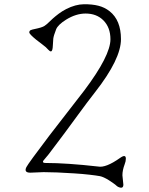

<svg xmlns="http://www.w3.org/2000/svg" viewBox="-20 -808 700 899"><path d="M122.1 0.5Q90.8 0.5 103.5 -25.4Q112.8 -43.5 210.9 -172.9L375 -384.8Q497.1 -547.4 497.1 -624Q497.1 -679.7 463.9 -712.9Q432.1 -744.6 380.9 -744.6Q335.9 -744.6 290 -716.3Q251 -691.9 242.7 -670.4Q231 -640.6 229.5 -627Q228 -613.3 227.5 -596.2Q226.6 -567.4 218.3 -567.4Q212.9 -567.4 206.5 -574.7Q200.2 -582 194.3 -587.2Q188.5 -592.3 175.5 -602.1Q162.6 -611.8 149.4 -622.1Q117.2 -648.4 117.2 -656.2Q117.2 -664.1 124 -667Q130.9 -669.9 141.6 -671.9Q177.2 -679.2 188 -686.5Q198.7 -693.8 207 -702.1Q215.3 -710.4 227.3 -721.2Q239.3 -731.9 254.9 -743.7Q270.5 -755.4 290 -765.6Q333.5 -787.6 372.3 -788.1Q411.1 -788.6 440.4 -781.2Q469.7 -773.9 493.2 -755.4Q546.4 -713.4 546.4 -624.5Q546.4 -531.7 426.3 -377.9Q386.7 -327.1 346.2 -271.5Q305.7 -215.8 283 -185.5Q260.3 -155.3 241.2 -129.9Q199.7 -73.7 189 -63Q170.9 -44.9 194.3 -44.9Q291.5 -44.9 439 -28.3Q475.1 -21 542 -68.4Q569.3 -87.9 569.3 -64.9Q569.3 -52.7 563.5 -38.1Q553.2 -10.7 553.2 12.7L557.6 56.2Q557.6 77.6 535.2 67.9Q529.3 65.4 525.1 61.3Q521 57.1 511.2 50.3Q501.5 43.5 490.2 36.1Q464.4 20 447.8 16.8Q431.2 13.7 398.9 10Q366.7 6.3 329.1 3.9Q239.7 -2 184.1 -2Z"/></svg>

Font: Snowburst One
Style: Regular
Weight: 400
Designer: Annet Stirling
Foundry: Annet Stirling
Version: Version 1.001